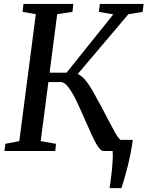

<svg xmlns="http://www.w3.org/2000/svg" viewBox="-20 -763 746 970"><path d="M700.5 -703 628.5 -691 373 -389.5Q397 -378.5 421 -345.8Q445 -313 472 -260Q492 -226.5 520 -170Q547 -118.5 561.5 -93Q576 -67.5 588.5 -56.5H651Q641.5 13 625 77.8Q608.5 142.5 593.5 187.5H533.5Q539.5 151.5 544.8 101.8Q550 52 550 20.5Q550 11 549 0H503.5Q486 0 465 -38.5Q444 -77 410.5 -155.5Q383 -218.5 364.5 -256.8Q346 -295 325.8 -321.8Q305.5 -348.5 287 -348.5H224.5L185.5 -50L263 -36.5L259 0H2.5L7 -36.5L77.5 -50L161 -691.5L94 -703L98.5 -743H350.5L346 -703L269 -691.5L230.5 -396H316.5L552.5 -690.5L479.5 -703L484.5 -743H705.5Z"/></svg>

Font: Merriweather Text
Style: Italic
Weight: 400
Italic angle: -7.8°
Designer: Eben Sorkin
Foundry: Eben Sorkin
Version: Version 2.100